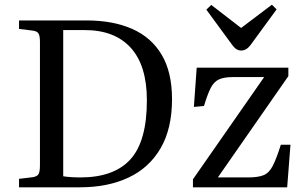

<svg xmlns="http://www.w3.org/2000/svg" viewBox="-20 -797 1286 817"><path d="M61 0V-36L119 -43Q138 -46 144 -56Q150 -66 150 -94V-620Q150 -645 143.5 -655Q137 -665 117 -667L61 -674V-710H349Q461 -710 542.5 -674Q624 -638 668 -564Q712 -490 712 -375Q712 -249 663 -165.5Q614 -82 526 -41Q438 0 321 0ZM322 -42Q465 -42 535 -119Q605 -196 605 -370Q605 -518 536.5 -593.5Q468 -669 341 -669H249V-47Q259 -45 280 -43.5Q301 -42 322 -42ZM801 0V-34L1104 -469H972Q933 -469 911.5 -459Q890 -449 876.5 -422.5Q863 -396 848 -346L805 -342L817 -509H1207V-473L907 -42H1035Q1078 -42 1101.5 -51.5Q1125 -61 1140.5 -91Q1156 -121 1175 -181H1216L1202 0ZM1006 -582Q996 -582 986.5 -587.5Q977 -593 965 -610L858 -756L879 -776L1006 -678L1137 -777L1157 -757L1045 -604Q1028 -582 1006 -582Z"/></svg>

Font: Literata 36pt
Style: Regular
Weight: 400
Designer: Latin by Veronika Burian and Jose Scaglione. Greek by Irene Vlachou. Cyrillic by Vera Evstafieva.
Foundry: TypeTogether
Version: Version 3.002